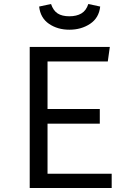

<svg xmlns="http://www.w3.org/2000/svg" viewBox="-20 -941 655 961"><path d="M217.9 -633.3V-395.4H479.5V-322.1H217.9V-71.3H539V0H128.7V-706.2H529.7L519.5 -633.3ZM327.2 -792.3Q268.2 -792.3 225.1 -821.8Q182.1 -851.3 175.9 -908.2L235.4 -921Q246.7 -887.7 268.7 -873.6Q290.8 -859.5 327.2 -859.5Q363.1 -859.5 387.2 -873.6Q411.3 -887.7 422.1 -921L481.5 -908.2Q475.4 -851.3 431 -821.8Q386.7 -792.3 327.2 -792.3Z"/></svg>

Font: FiraCode Nerd Font
Style: Regular
Weight: 400
Designer: Carrois Corporate, Edenspiekermann AG, Nikita Prokopov
Foundry: Carrois Corporate, Edenspiekermann AG, Nikita Prokopov
Version: Version 6.002;Nerd Fonts 2.2.2